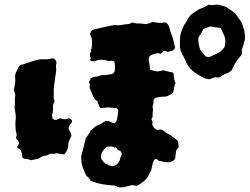

<svg xmlns="http://www.w3.org/2000/svg" viewBox="-20 -786 1077 828"><path d="M906 -453Q900 -451 894.5 -448.5Q889 -446 883 -444Q878 -445 873 -446Q868 -447 864 -448Q852 -453 841 -460Q830 -467 819 -474Q796 -490 784 -515Q780 -525 775.5 -534.5Q771 -544 766 -552Q762 -561 759 -569Q756 -577 756 -585Q756 -596 756 -607.5Q756 -619 757 -630Q759 -644 764 -655Q769 -666 774 -679Q780 -685 783 -692Q786 -699 790 -705Q795 -712 799.5 -718Q804 -724 811 -728Q822 -736 832.5 -742.5Q843 -749 856 -753Q866 -757 880 -766Q884 -765 887.5 -764.5Q891 -764 895 -764Q903 -764 910.5 -765.5Q918 -767 926 -765Q932 -763 939 -761Q946 -759 953 -757Q963 -751 973 -744Q983 -737 994 -729Q1001 -719 1008 -709.5Q1015 -700 1022 -689Q1025 -680 1028 -672Q1031 -664 1033 -656Q1035 -648 1035.5 -640Q1036 -632 1037 -622Q1035 -611 1031.5 -598Q1028 -585 1023 -573V-554Q1019 -545 1012 -537.5Q1005 -530 999 -521Q994 -513 989 -503.5Q984 -494 979 -483Q969 -473 954 -468Q939 -463 928 -452Q922 -452 916.5 -452Q911 -452 906 -453ZM750 -150Q747 -147 744.5 -143.5Q742 -140 739 -136Q738 -128 737.5 -119.5Q737 -111 735 -102Q731 -94 724 -91.5Q717 -89 710 -86Q699 -86 687.5 -88Q676 -90 665 -93Q661 -94 659 -97Q657 -100 652 -101Q646 -99 643.5 -94Q641 -89 639 -84Q638 -80 637.5 -75.5Q637 -71 635 -67Q634 -62 633.5 -56.5Q633 -51 629 -46Q624 -39 621 -30.5Q618 -22 611 -15Q607 -11 604.5 -8Q602 -5 597 -2Q591 1 587 6Q584 7 581.5 8.5Q579 10 576 12Q573 15 568 15Q563 14 558 13.5Q553 13 549 12Q535 15 522 19Q509 23 493 22Q489 20 484 18Q479 16 473 14Q447 13 421.5 8.5Q396 4 370 -7Q369 -9 367 -12.5Q365 -16 362 -20Q360 -22 356.5 -24.5Q353 -27 351 -30Q347 -38 344 -46.5Q341 -55 337 -63Q336 -68 334.5 -72.5Q333 -77 332 -81Q331 -86 331 -91.5Q331 -97 330 -106Q330 -117 335 -130.5Q340 -144 342 -158Q344 -166 345.5 -173Q347 -180 350 -190Q355 -198 361 -205.5Q367 -213 371 -223L396 -244Q401 -246 404.5 -247Q408 -248 411 -250Q415 -252 420 -255Q425 -258 435 -265Q445 -266 455 -260.5Q465 -255 475 -256Q476 -258 480 -260Q482 -264 483.5 -267Q485 -270 485 -274Q487 -282 488 -290.5Q489 -299 490 -307Q490 -316 482 -320Q475 -319 466.5 -321Q458 -323 450 -322Q446 -324 432 -321.5Q418 -319 413 -321Q408 -324 407.5 -329Q407 -334 404 -338Q400 -342 401 -346Q402 -350 397 -352Q391 -354 388 -360Q385 -366 382 -370Q378 -380 374 -389.5Q370 -399 366 -408Q367 -411 367 -414Q367 -417 368 -421Q367 -423 366 -425.5Q365 -428 363 -430Q365 -435 367 -438.5Q369 -442 370 -447Q374 -449 376.5 -451Q379 -453 383 -455H396Q404 -457 411 -460Q418 -463 427 -462Q435 -462 442.5 -463.5Q450 -465 459 -466Q473 -468 475 -482Q476 -490 476 -499Q476 -508 474 -515Q474 -523 468 -523Q463 -525 459.5 -524Q456 -523 448 -523H445Q444 -523 438 -526Q427 -528 416 -528.5Q405 -529 394 -524Q384 -520 373 -523Q367 -527 370.5 -532.5Q374 -538 368 -539Q368 -544 368 -550Q368 -556 370 -559Q375 -563 373 -568Q371 -573 375 -576Q375 -583 376 -587.5Q377 -592 377 -598Q376 -603 377 -606.5Q378 -610 376 -615Q376 -621 373.5 -626.5Q371 -632 369 -639Q369 -649 376 -654Q377 -656 382 -658Q400 -663 419 -667Q438 -671 457 -675Q465 -677 472.5 -678Q480 -679 488 -677Q499 -677 510.5 -679.5Q522 -682 532 -682Q539 -682 549 -689Q556 -688 563.5 -686Q571 -684 578 -685Q586 -685 593.5 -684Q601 -683 608 -682Q616 -683 623.5 -685.5Q631 -688 638 -691Q646 -690 654 -689Q662 -688 670 -687Q676 -687 680 -688Q693 -691 698 -687Q703 -683 707 -675Q708 -674 709 -672.5Q710 -671 710 -669Q712 -657 716.5 -645.5Q721 -634 725 -623L735 -582Q734 -577 731 -574Q728 -571 725 -568L703 -562L692 -567Q685 -567 682 -562.5Q679 -558 674 -554Q670 -555 666 -555.5Q662 -556 657 -557Q650 -554 641.5 -552Q633 -550 626 -545Q622 -540 621.5 -534.5Q621 -529 622 -524Q624 -515 625 -505Q626 -495 627 -485Q643 -481 650.5 -479Q658 -477 664.5 -478.5Q671 -480 684 -483Q694 -481 703.5 -478Q713 -475 723 -474Q724 -474 725.5 -472.5Q727 -471 728 -470Q728 -469 728.5 -468.5Q729 -468 729 -467Q729 -457 731 -446.5Q733 -436 737 -427Q735 -422 733 -417.5Q731 -413 730 -408Q729 -404 729 -399.5Q729 -395 728 -390Q723 -382 715.5 -378Q708 -374 698 -370Q691 -369 683.5 -369Q676 -369 668 -368Q661 -367 654 -365Q647 -363 642 -355Q642 -350 642 -344Q642 -338 639 -332Q637 -325 639 -319Q641 -313 639 -306Q638 -300 638 -294Q638 -288 638 -282Q637 -279 636 -276.5Q635 -274 633 -271Q637 -263 637.5 -260Q638 -257 637 -246Q639 -242 641 -240Q643 -238 644 -236Q654 -222 669 -227Q671 -228 673 -227.5Q675 -227 676 -227Q683 -225 688 -220.5Q693 -216 699 -212Q706 -208 712 -205Q718 -202 723 -197Q729 -193 735 -188.5Q741 -184 746 -179Q749 -172 749.5 -165Q750 -158 750 -150ZM952 -608Q951 -625 945 -636.5Q939 -648 934 -660Q934 -662 932.5 -663.5Q931 -665 929 -666Q906 -668 887 -672Q879 -669 872 -666.5Q865 -664 857 -661Q854 -656 852 -651Q850 -646 848 -642Q844 -637 840.5 -632Q837 -627 835 -622Q835 -609 837 -596Q839 -583 844 -570Q850 -563 856 -556Q862 -549 868 -542Q878 -540 880 -540Q882 -540 885 -541Q895 -545 904 -549.5Q913 -554 922 -558Q928 -561 931 -564Q936 -568 940 -573Q944 -578 948 -582Q950 -590 950.5 -597Q951 -604 952 -608ZM291 -262Q289 -255 283.5 -250Q278 -245 276 -238V-232Q278 -225 282.5 -218Q287 -211 288 -200Q281 -187 275 -170Q275 -157 271.5 -144.5Q268 -132 258 -121Q255 -121 252.5 -120.5Q250 -120 248 -121Q240 -123 231 -124.5Q222 -126 214 -123Q211 -122 209 -122.5Q207 -123 205 -123Q201 -123 197.5 -123Q194 -123 192 -121Q188 -119 184.5 -117Q181 -115 177 -115Q167 -114 159.5 -110Q152 -106 144 -101Q137 -100 129.5 -98.5Q122 -97 114 -95Q108 -97 102 -99Q96 -101 89 -101Q80 -101 76 -109Q76 -120 75 -124Q74 -128 69 -139Q67 -144 61.5 -145Q56 -146 54 -152Q56 -157 58.5 -161Q61 -165 62 -169Q61 -177 56.5 -181Q52 -185 49 -190Q49 -193 50.5 -197Q52 -201 52 -205Q52 -209 50.5 -213Q49 -217 48 -221Q47 -232 46.5 -243.5Q46 -255 47 -266Q50 -284 45 -307Q44 -314 43 -321Q42 -328 45 -335Q44 -345 44 -355Q44 -365 46 -374Q45 -382 43 -387.5Q41 -393 39 -398Q43 -412 45 -426.5Q47 -441 45 -455Q45 -463 47 -469Q51 -478 54.5 -485.5Q58 -493 62 -500Q67 -506 78 -508Q89 -512 100.5 -515.5Q112 -519 124 -523Q130 -525 137 -527Q144 -529 152 -530H168Q176 -530 185 -530.5Q194 -531 202 -534H212Q226 -524 223 -512Q222 -508 221.5 -504Q221 -500 222 -496Q223 -485 221.5 -474Q220 -463 218 -452Q216 -435 213.5 -418Q211 -401 212 -384Q212 -380 211.5 -375Q211 -370 212 -366Q212 -362 213 -358Q214 -354 215 -351Q214 -346 212 -341.5Q210 -337 208 -332Q209 -322 208.5 -312Q208 -302 205 -291Q205 -290 204.5 -288Q204 -286 205 -285Q205 -283 205.5 -280.5Q206 -278 206 -276Q207 -274 208 -273Q209 -272 216 -269H223Q228 -271 232.5 -273Q237 -275 241 -276Q261 -267 277 -276Q290 -273 291 -262ZM504 -128Q502 -131 500 -133.5Q498 -136 494 -137Q487 -139 484 -145.5Q481 -152 473 -150Q466 -155 454 -154.5Q442 -154 440 -153Q432 -146 424.5 -136.5Q417 -127 416 -115Q414 -104 421 -94.5Q428 -85 436 -79Q442 -78 448 -74.5Q454 -71 460 -70Q471 -67 485 -78Q489 -83 493 -88.5Q497 -94 498 -101Q498 -105 499.5 -107Q501 -109 501 -113Q506 -119 504 -128Z"/></svg>

Font: Darumadrop One
Style: Regular
Weight: 400
Version: Version 1.000